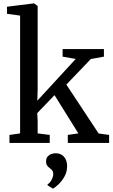

<svg xmlns="http://www.w3.org/2000/svg" viewBox="-20 -839 664 1127"><path d="M35.5 0V-47L98 -56V-747.5L21 -758V-799.5L177 -819H180L201 -804V-309.5L199 -248L424.5 -493L347.5 -506.5V-551H590V-506.5L513 -492.5L369.5 -342.5L559 -55.5L620.5 -47V0H378V-47L440 -56L300 -280.5L198.5 -175L201 -130V-56L272 -47V0ZM374 138Q373.5 172 357.2 199.5Q341 227 321.5 244.8Q302 262.5 291.5 268H290.5L259.5 249L259 243Q273 235.5 282.8 216.5Q292.5 197.5 292.5 183.5Q292.5 168.5 286 160.8Q279.5 153 271.5 147.5Q263.5 141.5 257 133Q250.5 124.5 250.5 108Q250.5 89.5 260.2 79Q270 68.5 282.8 64.5Q295.5 60.5 304.5 60.5H307Q337 60.5 355.5 80.8Q374 101 374 138Z"/></svg>

Font: Merriweather 28pt
Style: Regular
Weight: 400
Version: Version 2.100